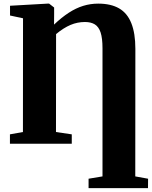

<svg xmlns="http://www.w3.org/2000/svg" viewBox="-20 -774 818 1034"><path d="M457 239V188.5L532 176V-514Q532 -568.5 521.8 -599.2Q511.5 -630 490.5 -642.8Q469.5 -655.5 437.5 -655.5Q397 -655.5 359.8 -639.8Q322.5 -624 282 -590.5L281.5 -63L366.5 -50.5V0H33.5V-50.5L103.5 -63L104 -675.5L34 -690.5V-743L236 -754.5H244.5L271.5 -733.5V-696.5L271 -641.5Q311.5 -680 350.2 -705.2Q389 -730.5 428.2 -742.5Q467.5 -754.5 509 -754.5Q577 -754.5 621.2 -729Q665.5 -703.5 687.2 -649.2Q709 -595 709 -510.5L708.5 176L777.5 188.5L777 239Z"/></svg>

Font: Merriweather 60pt Black
Style: Regular
Weight: 900
Version: Version 2.100